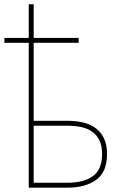

<svg xmlns="http://www.w3.org/2000/svg" viewBox="-26 -865 577 885"><path d="M-5.7 -690.3H106.5V-845.2H129.3V-690.3H336.6V-667.6H129.3V-308.2H285.5Q324.6 -308.2 357.8 -300.2Q391 -292.3 415.3 -274.1Q439.6 -256 453.5 -226.7Q467.3 -197.4 467.3 -154.8Q467.3 -72.8 418.7 -36.9Q369 0 285.5 0H106.5V-667.6H-5.7ZM129.3 -285.5V-22.7H285.5Q360.1 -22.7 402.3 -53.3Q444.6 -83.8 444.6 -154.8Q444.6 -192.8 432.4 -217.9Q420.1 -242.9 398.8 -258Q377.5 -273.1 348.4 -279.3Q319.2 -285.5 285.5 -285.5Z"/></svg>

Font: Inter P Thin
Style: Regular
Weight: 100
Designer: Rasmus Andersson
Foundry: rsms
Version: Version 3.018;git-588b23468